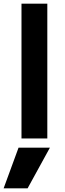

<svg xmlns="http://www.w3.org/2000/svg" viewBox="-40 -750 353 1040"><path d="M109.6 270H-20.3L60.4 50H230.3ZM76.4 0V-730H216.3V0Z"/></svg>

Font: M PLUS 2 Thin
Style: Regular
Weight: 100
Designer: Coji Morishita
Foundry: UNDERFOREST DESIGN
Version: Version 1.001